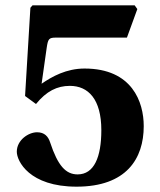

<svg xmlns="http://www.w3.org/2000/svg" viewBox="-20 -688 600 720"><path d="M43 -119C43 -84 90 12 267 12C454 12 519 -93 519 -215C519 -305 476 -431 297 -431C229 -431 175 -401 136 -374L155 -508C160 -542 163 -547 190 -547H456L495 -654L485 -668H102L94 -659L74 -328L115 -298C154 -346 194 -366 242 -366C311 -366 360 -316 360 -200C360 -99 333 -34 271 -34C227 -34 197 -66 168 -154C161 -176 147 -192 119 -192C87 -192 43 -163 43 -119Z"/></svg>

Font: Heuristica
Style: Bold
Weight: 700
Version: Version 1.0.1